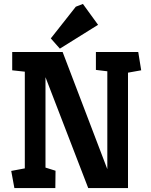

<svg xmlns="http://www.w3.org/2000/svg" viewBox="-20 -955 767 975"><path d="M53 0 37 -87 106 -100V-591L42 -598V-691H298L525 -96V-593L467 -600V-691H682L697 -598L630 -586V0H428L211 -563V-104L262 -88L261 0ZM284 -708 238 -760 365 -921 401 -935 478 -829Z"/></svg>

Font: Kreon Light
Style: Bold
Weight: 700
Version: Version 2.002